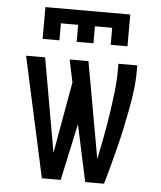

<svg xmlns="http://www.w3.org/2000/svg" viewBox="-53 -796 706 843"><g transform="rotate(5 300.0 -375.0)"><path d="M163 0 47 -530H131L204 -116L260 -431L239 -530H322L398 -105Q408 -154 417.5 -203.5Q427 -253 434.5 -303Q442 -353 448 -403Q454 -453 454 -504V-530H537V-504Q537 -461 531.5 -418Q526 -375 518 -333Q510 -291 501 -249Q492 -207 481.5 -165.5Q471 -124 460 -82.5Q449 -41 437 0H354L300 -250L246 0ZM113 -610V-750H487V-610H413V-685H337V-610H263V-685H187V-610Z"/></g></svg>

Font: Iosevka Slab Extended
Style: Regular
Weight: 400
Width: 7
Monospace: yes
Designer: Belleve Invis
Foundry: Belleve Invis
Version: Version 11.1.1; ttfautohint (v1.8.3)